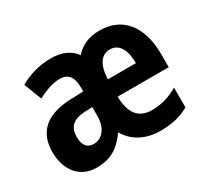

<svg xmlns="http://www.w3.org/2000/svg" viewBox="-118 -736 995 925"><g transform="rotate(-30 379.5 -273.5)"><path d="M521 -556C461 -556 417 -536 384 -498C356 -537 312 -557 251 -557C188 -557 127 -540 77 -510L115 -412C161 -437 203 -450 239 -450C283 -450 307 -423 307 -362V-341L233 -338C104 -333 32 -276 32 -162C32 -65 84 10 181 10C259 10 308 -21 354 -86C391 -21 459 10 535 10C601 10 649 -2 695 -28V-138C645 -109 600 -97 550 -97C476 -97 439 -144 438 -236H722V-309C722 -462 649 -556 521 -556ZM519 -452C569 -452 595 -406 595 -332H439C442 -416 473 -452 519 -452ZM265 -252 307 -254V-205C307 -137 272 -96 225 -96C191 -96 170 -118 170 -166C170 -220 198 -249 265 -252Z"/></g></svg>

Font: Noto Sans Lao UI Cond
Style: Bold
Weight: 700
Width: 3
Designer: Monotype Design Team
Foundry: Monotype Imaging Inc.
Version: Version 2.000